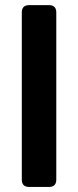

<svg xmlns="http://www.w3.org/2000/svg" viewBox="-20 -741 310 761"><path d="M95.7 0Q66.4 0 66.4 -29.3V-691.4Q66.4 -720.7 95.7 -720.7H173.8Q203.1 -720.7 203.1 -691.4V-29.3Q203.1 0 173.8 0Z"/></svg>

Font: Istok
Style: Bold
Weight: 700
Designer: Andrey V. Panov
Foundry: Andrey V. Panov
Version: Version 1.0.1